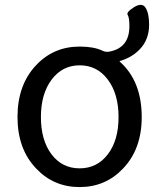

<svg xmlns="http://www.w3.org/2000/svg" viewBox="-20 -746 646 779"><path d="M127 -62Q51 -141 51 -271.5Q51 -402 127 -482Q198 -557 303 -557Q360 -557 394 -541Q409 -533 426 -537Q505 -553 505 -640Q505 -675 498 -685.5Q491 -696 524 -717Q557 -737 571 -714Q585 -691 585 -646Q585 -586 548 -547Q516 -513 468 -499Q463 -498 467 -495Q555 -416 555 -271Q555 -141 479 -62Q408 13 303 13Q198 13 127 -62ZM189 -120Q232 -63 303 -63Q374 -63 417.5 -120Q461 -177 461 -271Q461 -365 417.5 -423Q374 -481 303.5 -481Q233 -481 189.5 -423Q146 -365 146 -271Q146 -177 189 -120Z"/></svg>

Font: Resource Han Rounded HK
Style: Regular
Weight: 400
Designer: Cyano Hao (round all glyphs); Ryoko NISHIZUKA  (kana, bopomofo & ideographs); Paul D. Hunt (Latin, Greek & Cyrillic); Sa
Foundry: Cyano Hao
Version: 0.990